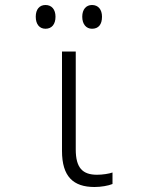

<svg xmlns="http://www.w3.org/2000/svg" viewBox="-20 -738 570 768"><path d="M348 -623C374 -623 388 -640 388 -671C388 -700 373 -718 348 -718C325 -718 309 -701 309 -671C309 -641 325 -623 348 -623ZM162 -623C187 -623 202 -641 202 -671C202 -700 187 -718 162 -718C138 -718 123 -701 123 -671C123 -641 138 -623 162 -623ZM358 10C384 10 413 5 430 -2V-48C416 -43 390 -39 368 -39C310 -39 283 -67 283 -140V-532H228V-134C228 -32 273 10 358 10Z"/></svg>

Font: Noto Sans Mono Condensed Light
Style: Regular
Weight: 300
Width: 3
Designer: Monotype Design Team
Foundry: Monotype Imaging Inc.
Version: Version 2.014